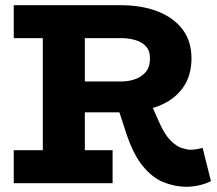

<svg xmlns="http://www.w3.org/2000/svg" viewBox="-20 -706 838 740"><path d="M251 -273V-392H449Q472 -392 497 -399.5Q522 -407 540 -426.5Q558 -446 558 -481Q558 -512 541 -529Q524 -546 498.5 -552.5Q473 -559 449 -559H33V-686H444Q525 -686 586.5 -662.5Q648 -639 683 -593.5Q718 -548 718 -481Q718 -413 684 -366.5Q650 -320 589 -296.5Q528 -273 448 -273ZM33 0V-127H414V0ZM145 -70V-613H307V-70ZM695 14Q651 13 608.5 -4.5Q566 -22 529.5 -67Q493 -112 466 -194L435 -289L562 -306L592 -238Q614 -188 637 -165Q660 -142 680.5 -135.5Q701 -129 714 -129Q730 -129 740.5 -131.5Q751 -134 761 -136L793 -8Q774 2 748.5 8Q723 14 695 14Z"/></svg>

Font: BioRhyme ExtraBold ExtraBold
Style: Regular
Weight: 800
Version: Version 1.600;gftools[0.9.33]